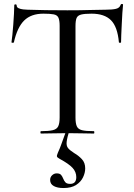

<svg xmlns="http://www.w3.org/2000/svg" viewBox="-20 -674 677 969"><path d="M199 -605Q137 -605 102 -570.5Q67 -536 50 -460Q49 -458 43.5 -458Q38 -458 38 -461Q40 -474 42.5 -498Q45 -522 47 -550Q49 -578 50.5 -604Q52 -630 52 -647Q52 -652 58 -652Q64 -652 64 -647Q64 -637 74 -632.5Q84 -628 97 -626.5Q110 -625 119 -625Q205 -622 320 -622Q390 -622 432 -623.5Q474 -625 513 -625Q547 -625 565.5 -629.5Q584 -634 589 -650Q590 -654 595.5 -654Q601 -654 601 -650Q599 -635 597.5 -608Q596 -581 594.5 -552Q593 -523 592 -498Q591 -473 591 -461Q591 -458 585.5 -458Q580 -458 580 -461Q573 -539 540 -572Q507 -605 442 -605Q407 -605 389.5 -600.5Q372 -596 366.5 -583Q361 -570 361 -542V-81Q361 -52 367.5 -37Q374 -22 393.5 -17Q413 -12 454 -12Q456 -12 456 -6Q456 0 454 0Q427 0 393.5 -1Q360 -2 320 -2Q282 -2 248.5 -1Q215 0 187 0Q184 0 184 -6Q184 -12 187 -12Q226 -12 246.5 -17Q267 -22 274 -37Q281 -52 281 -81V-544Q281 -571 275 -584.5Q269 -598 251 -601.5Q233 -605 199 -605ZM331 -18Q319 20 316.5 41Q314 62 323.5 73.5Q333 85 355 99Q376 111 393 129Q410 147 410 176Q410 198 399 221Q388 244 364 259.5Q340 275 300 275Q270 275 251.5 265Q233 255 233 234Q233 220 243 210.5Q253 201 266 201Q282 201 288.5 209Q295 217 299 227.5Q303 238 310 246Q317 254 334 254Q365 254 365 220Q365 194 346.5 173.5Q328 153 280 127Q269 121 267.5 116Q266 111 272 97Q282 75 287.5 59.5Q293 44 299.5 26.5Q306 9 316 -19Z"/></svg>

Font: Cormorant Light Medium
Style: Regular
Weight: 500
Version: Version 4.000